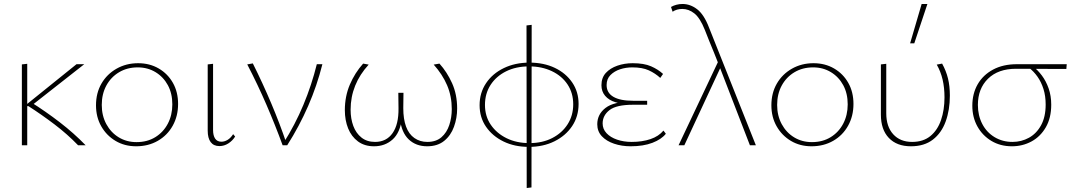

<svg xmlns="http://www.w3.org/2000/svg" viewBox="-20 -731 5390 966"><path d="M373 0Q319 -56 254.5 -105Q190 -154 123 -197H113V-205L365 -408H404L134 -196V-218Q209 -171 280.5 -116Q352 -61 411 0ZM90 0V-407L117 -410V0Z M665 5Q607 5 561.5 -22Q516 -49 489.5 -95.5Q463 -142 463 -201Q463 -263 490.5 -310.5Q518 -358 566.5 -385.5Q615 -413 675 -413Q733 -413 778.5 -386.5Q824 -360 850 -314Q876 -268 876 -208Q876 -147 849 -98.5Q822 -50 774 -22.5Q726 5 665 5ZM667 -16Q721 -16 761.5 -41Q802 -66 824.5 -109Q847 -152 847 -206Q847 -261 824.5 -302.5Q802 -344 762.5 -368Q723 -392 673 -392Q620 -392 579 -367.5Q538 -343 515 -300.5Q492 -258 492 -203Q492 -149 515 -106.5Q538 -64 577.5 -40Q617 -16 667 -16Z M1084 4Q1055 4 1040 -16Q1025 -36 1025 -74V-407L1052 -410V-77Q1052 -49 1062.5 -33.5Q1073 -18 1094 -18Q1110 -18 1125.5 -27.5Q1141 -37 1153 -56L1163 -44Q1150 -23 1129 -9.5Q1108 4 1084 4Z M1402 0Q1365 -101 1321 -203Q1277 -305 1224 -407L1252 -412Q1302 -312 1344.5 -211.5Q1387 -111 1421 -11H1406Q1465 -104 1506.5 -203.5Q1548 -303 1574 -408H1602Q1575 -300 1530.5 -198Q1486 -96 1425 0Z M1862 5Q1814 5 1781 -19.5Q1748 -44 1731.5 -85Q1715 -126 1715 -177Q1715 -246 1740 -305Q1765 -364 1807 -411L1835 -406Q1790 -357 1767 -300Q1744 -243 1744 -179Q1744 -134 1757.5 -97.5Q1771 -61 1798.5 -39Q1826 -17 1867 -17Q1924 -17 1955 -61Q1986 -105 1985 -186L1984 -264H2010L2009 -187Q2009 -132 2023 -94Q2037 -56 2065 -36.5Q2093 -17 2130 -17Q2174 -17 2201 -40.5Q2228 -64 2240.5 -102Q2253 -140 2253 -182Q2253 -247 2229.5 -302Q2206 -357 2162 -406L2191 -411Q2229 -369 2254.5 -312.5Q2280 -256 2280 -185Q2280 -137 2264 -93Q2248 -49 2214.5 -22Q2181 5 2129 5Q2073 5 2036.5 -29.5Q2000 -64 1992 -134H2002Q1993 -63 1955 -29Q1917 5 1862 5Z M2641 8Q2569 8 2513.5 -19Q2458 -46 2425.5 -93Q2393 -140 2393 -202Q2393 -264 2425.5 -312.5Q2458 -361 2515 -388.5Q2572 -416 2644 -416Q2716 -416 2771.5 -389.5Q2827 -363 2859 -316Q2891 -269 2891 -208Q2891 -145 2858.5 -96.5Q2826 -48 2769.5 -20Q2713 8 2641 8ZM2630 215 2629 -603 2655 -606 2654 212ZM2644 -11Q2709 -11 2758.5 -36.5Q2808 -62 2836 -106Q2864 -150 2864 -206Q2864 -263 2835.5 -306Q2807 -349 2756.5 -373Q2706 -397 2642 -397Q2576 -397 2526 -372Q2476 -347 2448 -303.5Q2420 -260 2420 -203Q2420 -146 2449.5 -103Q2479 -60 2529 -35.5Q2579 -11 2644 -11Z M3153 5Q3108 5 3069.5 -8Q3031 -21 3008 -45.5Q2985 -70 2985 -106Q2985 -156 3026.5 -188Q3068 -220 3159 -220V-206Q3111 -206 3077 -216.5Q3043 -227 3024.5 -249Q3006 -271 3006 -302Q3006 -340 3028 -364Q3050 -388 3086 -400.5Q3122 -413 3163 -413Q3220 -413 3255.5 -397.5Q3291 -382 3316 -359L3302 -339Q3277 -362 3244.5 -377Q3212 -392 3161 -392Q3129 -392 3100 -382.5Q3071 -373 3051.5 -353.5Q3032 -334 3032 -303Q3032 -264 3066 -244Q3100 -224 3165 -224H3236V-204H3165Q3081 -204 3046.5 -177Q3012 -150 3012 -110Q3012 -82 3031.5 -61Q3051 -40 3084.5 -28.5Q3118 -17 3158 -17Q3211 -17 3252.5 -31Q3294 -45 3318 -74L3330 -58Q3308 -30 3262.5 -12.5Q3217 5 3153 5Z M3753 0 3597 -404Q3585 -435 3573 -464.5Q3561 -494 3549 -523Q3537 -552 3526 -581Q3502 -641 3473.5 -663.5Q3445 -686 3413 -686Q3399 -686 3386.5 -682.5Q3374 -679 3364 -672L3356 -696Q3368 -703 3383 -707Q3398 -711 3414 -711Q3453 -711 3487.5 -684.5Q3522 -658 3547 -593L3783 0ZM3394 0 3596 -427 3610 -402 3423 0Z M4063 5Q4005 5 3959.5 -22Q3914 -49 3887.5 -95.5Q3861 -142 3861 -201Q3861 -263 3888.5 -310.5Q3916 -358 3964.5 -385.5Q4013 -413 4073 -413Q4131 -413 4176.5 -386.5Q4222 -360 4248 -314Q4274 -268 4274 -208Q4274 -147 4247 -98.5Q4220 -50 4172 -22.5Q4124 5 4063 5ZM4065 -16Q4119 -16 4159.5 -41Q4200 -66 4222.5 -109Q4245 -152 4245 -206Q4245 -261 4222.5 -302.5Q4200 -344 4160.5 -368Q4121 -392 4071 -392Q4018 -392 3977 -367.5Q3936 -343 3913 -300.5Q3890 -258 3890 -203Q3890 -149 3913 -106.5Q3936 -64 3975.5 -40Q4015 -16 4065 -16Z M4563 5Q4492 5 4452 -37Q4412 -79 4412 -154V-407L4439 -410V-161Q4439 -94 4474 -55.5Q4509 -17 4569 -17Q4625 -17 4661 -46.5Q4697 -76 4714.5 -127Q4732 -178 4732 -241Q4732 -290 4722.5 -330.5Q4713 -371 4693 -406L4720 -411Q4740 -375 4749.5 -336.5Q4759 -298 4759 -250Q4759 -178 4738 -120Q4717 -62 4673.5 -28.5Q4630 5 4563 5ZM4559 -513 4617 -711H4646L4580 -513Z M5071 5Q5013 5 4968 -22Q4923 -49 4897.5 -95Q4872 -141 4872 -199Q4872 -260 4899 -307Q4926 -354 4976.5 -381Q5027 -408 5096 -408H5347L5345 -384Q5279 -384 5211 -384.5Q5143 -385 5092 -385Q5002 -385 4951 -335Q4900 -285 4900 -203Q4900 -150 4922 -107.5Q4944 -65 4984 -41Q5024 -17 5074 -17Q5119 -17 5157 -38Q5195 -59 5218 -101Q5241 -143 5241 -205Q5241 -248 5230 -283Q5219 -318 5200 -345Q5181 -372 5156 -391L5177 -397Q5201 -379 5222 -351Q5243 -323 5256 -286Q5269 -249 5269 -204Q5269 -138 5242 -91Q5215 -44 5170 -19.5Q5125 5 5071 5Z"/></svg>

Font: Ysabeau Office Thin
Style: Regular
Weight: 250
Designer: Christian Thalmann (Catharsis Fonts)
Version: Version 2.001;gftools[0.9.30]; featfreeze: tnum,lnum,ss02